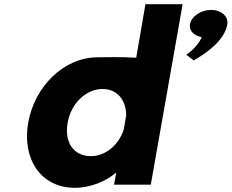

<svg xmlns="http://www.w3.org/2000/svg" viewBox="-20 -880 1104 915"><path d="M302.4 -295.3C319 -389.6 391.9 -456 469.1 -456C535.8 -456 582 -405.2 581.3 -329.3L569.6 -262C544.3 -186.9 482.4 -136 412.7 -136C329.7 -136 286 -202.4 302.4 -295.3ZM698.6 0 850.3 -860H673.1L629.2 -605C555.2 -609.5 479 -607 446.2 -607C283.3 -607 144.7 -467.2 114.4 -295.4C84.1 -123.6 173.6 15 336.5 15C412.5 15 485.2 -16 533.9 -58L523.6 0ZM985.4 -832.6C937.4 -832.6 892 -802.1 885.3 -764C879.9 -733.5 904.7 -709.9 941.5 -703C920.8 -653.5 867.8 -619.2 867.8 -619.2L903 -592C973.1 -632.2 1050.4 -691 1063.1 -763C1069.9 -801.6 1035.4 -832.6 985.4 -832.6Z"/></svg>

Font: Hussar Wysoki
Style: Obl
Weight: 700
Foundry: Cannot Into Space Fonts
Version: Version 0.92